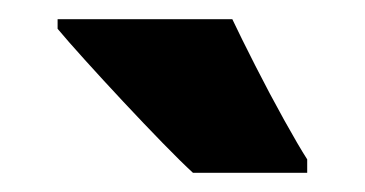

<svg xmlns="http://www.w3.org/2000/svg" viewBox="-20 -786 380 200"><path d="M222 -766Q231 -747 246 -717.5Q261 -688 276 -661Q291 -634 300 -620V-606H181Q169 -617 149.5 -637Q130 -657 108.5 -680Q87 -703 68.5 -723.5Q50 -744 40 -756V-766Z"/></svg>

Font: Noto Sans ExtraCondensed Black
Style: Regular
Weight: 900
Width: 2
Designer: Monotype Design Team
Foundry: Monotype Imaging Inc.
Version: Version 2.013; ttfautohint (v1.8.4.7-5d5b)